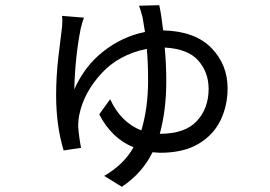

<svg xmlns="http://www.w3.org/2000/svg" viewBox="-20 -635 1040 739"><path d="M593 -615Q601 -579 608 -518Q730 -515 793 -451Q856 -387 856 -295Q856 -228 828.5 -171.5Q801 -115 743.5 -81Q686 -47 596 -47L567 -49Q528 31 449 84L381 42Q456 -1 494 -68Q409 -103 362 -195L404 -253Q445 -164 524 -133Q550 -220 550 -325Q550 -396 545 -447Q437 -425 370.5 -352.5Q304 -280 286 -197Q281 -176 281 -147Q284 -107 292 -66L225 -56Q196 -151 196 -269Q196 -341 205 -418.5Q214 -496 219 -533Q221 -557 219 -574L303 -567Q296 -547 291 -527Q269 -417 266 -291Q305 -380 377.5 -437Q450 -494 538 -512L529 -567Q523 -592 515 -613ZM614 -452Q620 -389 620 -321Q620 -212 595 -120Q692 -120 737.5 -169Q783 -218 783 -293Q783 -356 743.5 -401.5Q704 -447 614 -452Z"/></svg>

Font: Gothic Nguyen
Style: Regular
Weight: 400
Designer: MORI Takayuki
Version: Version 1.220;July 21, 2023;FontCreator 14.0.0.2814 64-bit